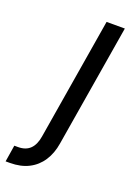

<svg xmlns="http://www.w3.org/2000/svg" viewBox="-236 -601 616 864"><g transform="rotate(20 72.0 -168.5)"><path d="M119.1 -541H206.5L109.4 44.4Q101.6 93.8 78.1 129.6Q54.7 165.5 16.8 184.8Q-21 204.1 -72.8 204.1H-93.3L-80.6 124.5H-62.5Q-25.9 124.5 -4.9 103.8Q16.1 83 22.5 42.5Z"/></g></svg>

Font: Inter 17pt
Style: Italic
Weight: 400
Italic angle: -9.3988°
Version: Version 4.001;git-66647c0bb